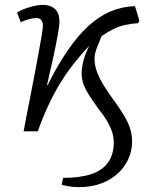

<svg xmlns="http://www.w3.org/2000/svg" viewBox="-20 -539 625 788"><path d="M304 229Q288 229 275.5 227.5Q263 226 252.5 224Q242 222 233 219L239 191Q309 191 355 175.5Q401 160 424 127Q447 94 447 46Q447 26 441 5.5Q435 -15 421 -39.5Q407 -64 383 -94Q356 -131 341 -156Q326 -181 320.5 -200Q315 -219 315 -238Q315 -259 321.5 -286Q328 -313 346 -351Q313 -316 283 -278Q253 -240 227 -197.5Q201 -155 178 -105.5Q155 -56 135 0H77Q88 -61 100 -120Q112 -179 121.5 -231Q131 -283 139 -325Q147 -367 151.5 -395Q156 -423 156 -434Q156 -450 148.5 -457.5Q141 -465 130 -465Q116 -465 98.5 -460Q81 -455 65 -448L50 -488Q67 -498 85.5 -504.5Q104 -511 122.5 -515Q141 -519 156 -519Q186 -519 205 -502.5Q224 -486 224 -450Q224 -436 218 -401Q212 -366 200.5 -312.5Q189 -259 173 -190L175 -189Q216 -271 257.5 -331.5Q299 -392 342.5 -432Q386 -472 433.5 -492Q481 -512 534 -514L552 -454L547 -444Q517 -442 493 -436.5Q469 -431 447 -420.5Q425 -410 397 -391Q387 -366 380.5 -350Q374 -334 371 -322.5Q368 -311 368 -297Q368 -278 374 -256.5Q380 -235 394.5 -208Q409 -181 436 -143Q465 -104 484 -73.5Q503 -43 512.5 -16Q522 11 522 42Q522 93 494.5 136Q467 179 418 204Q369 229 304 229Z"/></svg>

Font: Literata Light
Style: Italic
Weight: 300
Italic angle: -2°
Designer: Latin by Veronika Burian and Jose Scaglione. Greek by Irene Vlachou. Cyrillic by Vera Evstafieva
Foundry: TypeTogether
Version: Version 3.103;gftools[0.9.29]